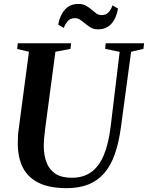

<svg xmlns="http://www.w3.org/2000/svg" viewBox="-20 -968 769 998"><path d="M661.5 -699 608.5 -306Q597.5 -225.5 576.5 -166Q555.5 -106.5 521.5 -67.5Q487.5 -28.5 439.2 -9.2Q391 10 326.5 10Q236.5 10 180.8 -17.8Q125 -45.5 99 -96.8Q73 -148 72.5 -219Q72.5 -237 73.2 -256Q74 -275 77 -295.5L130.5 -699L69 -713.5L72.5 -743H349.5L346.5 -714L268 -699L215 -301Q211.5 -275 209.5 -250.8Q207.5 -226.5 207.5 -205.5Q208 -160 222 -123.2Q236 -86.5 267.8 -65.2Q299.5 -44 353.5 -44Q412.5 -44 453.5 -73Q494.5 -102 519.5 -161.5Q544.5 -221 555.5 -313L602 -698.5L526.5 -714L529.5 -743H729L725.5 -714ZM489.5 -815.5Q468.5 -815.5 453 -824.2Q437.5 -833 424 -844.5Q410.5 -856 397.5 -864.8Q384.5 -873.5 369 -873.5Q346.5 -873.5 333.8 -860Q321 -846.5 311.5 -823L282.5 -840Q291 -888 317.2 -917.8Q343.5 -947.5 387 -947.5Q410 -947.5 426 -938.8Q442 -930 455 -918.8Q468 -907.5 480.2 -898.5Q492.5 -889.5 508 -889.5Q529.5 -889.5 542.5 -902.2Q555.5 -915 565 -940L593.5 -923.5Q585 -873.5 559 -844.5Q533 -815.5 489.5 -815.5Z"/></svg>

Font: Merriweather 96pt SemiBold
Style: Italic
Weight: 600
Italic angle: -7.8°
Version: Version 2.101